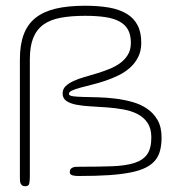

<svg xmlns="http://www.w3.org/2000/svg" viewBox="-20 -581 602 669"><path d="M543 -102.1Q543 -76.7 537.8 -56.6Q532.7 -36.6 520.3 -21.7Q507.8 -6.8 487.1 3.4Q466.3 13.7 434.6 20Q402.8 26.4 359.1 29.3Q315.4 32.2 257.3 32.2Q251.5 32.2 245.6 32Q239.7 31.7 234.6 30.5Q229.5 29.3 226.3 26.6Q223.1 23.9 223.1 19Q223.1 11.7 226.1 8.1Q229 4.4 234.1 2.4Q239.3 0.5 245.6 0.2Q252 0 259.3 0Q323.2 0 370.1 -1.7Q417 -3.4 447.5 -12.9Q478 -22.5 492.7 -43.2Q507.3 -64 507.3 -102.1Q507.3 -133.3 494.1 -152.8Q481 -172.4 459.2 -183.6Q437.5 -194.8 409.7 -199.7Q381.8 -204.6 352.8 -206.8Q323.7 -209 295.9 -210.4Q268.1 -211.9 246.3 -216.1Q224.6 -220.2 211.4 -229.2Q198.2 -238.3 198.2 -255.4Q198.2 -270.5 208.5 -280.5Q218.8 -290.5 235.4 -298.3Q252 -306.2 273.4 -312.3Q294.9 -318.4 317.1 -325.2Q339.4 -332 360.8 -340.6Q382.3 -349.1 398.9 -361.3Q415.5 -373.5 425.8 -390.6Q436 -407.7 436 -432.1Q436 -459.5 426 -477.5Q416 -495.6 396 -506.3Q376 -517.1 346.2 -521.5Q316.4 -525.9 276.9 -525.9Q228.5 -525.9 192.1 -519.3Q155.8 -512.7 131.8 -495.6Q107.9 -478.5 95.9 -449.2Q84 -419.9 84 -374V34.2Q84 48.3 82 58.1Q80.1 67.9 68.4 67.9Q61 67.9 57.4 65.2Q53.7 62.5 51.8 58.1Q49.8 53.7 49.6 47.6Q49.3 41.5 49.3 34.2V-374Q49.3 -424.8 62.5 -460.4Q75.7 -496.1 103.3 -518.3Q130.9 -540.5 173.8 -550.8Q216.8 -561 276.4 -561Q323.2 -561 359.6 -554.7Q396 -548.3 421.1 -533.2Q446.3 -518.1 459.2 -493.4Q472.2 -468.8 472.2 -432.1Q472.2 -403.3 461.4 -382.1Q450.7 -360.8 432.9 -345Q415 -329.1 392.3 -318.1Q369.6 -307.1 346.2 -299.3Q322.8 -291.5 300 -285.9Q277.3 -280.3 259.5 -275.4Q241.7 -270.5 231 -265.6Q220.2 -260.7 220.2 -253.9Q220.2 -247.6 234.1 -245.6Q248 -243.7 270.8 -243.2Q293.5 -242.7 322.5 -241.9Q351.6 -241.2 381.6 -237.5Q411.6 -233.9 440.7 -225.8Q469.7 -217.8 492.4 -202.4Q515.1 -187 529.1 -162.6Q543 -138.2 543 -102.1Z"/></svg>

Font: Gruppo
Style: Regular
Weight: 400
Foundry: Vernon Adams
Version: Version 1.000